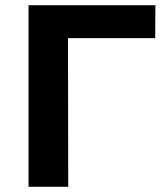

<svg xmlns="http://www.w3.org/2000/svg" viewBox="-20 -720 631 740"><path d="M242 -573H578L579 -700H90V0H243Z"/></svg>

Font: Montserrat-Alt1
Style: Bold
Weight: 700
Designer: Differentunic
Foundry: Differentunic
Version: Version 7.222